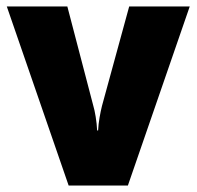

<svg xmlns="http://www.w3.org/2000/svg" viewBox="-20 -573 607 593"><path d="M192 0 1 -553H188L268 -247Q272 -234 275.5 -212.5Q279 -191 280 -170H283Q284 -190 287.5 -210Q291 -230 295 -246L379 -553H566L375 0Z"/></svg>

Font: Noto Sans Lao SemiCondensed Black
Style: Regular
Weight: 900
Width: 4
Designer: Monotype Design Team
Foundry: Monotype Imaging Inc.
Version: Version 2.003; ttfautohint (v1.8.4.7-5d5b)